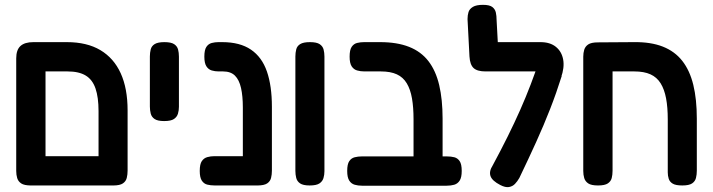

<svg xmlns="http://www.w3.org/2000/svg" viewBox="-20 -757 2943 793"><path d="M108 9Q80 9 67.5 0.5Q55 -8 51 -21.5Q47 -35 47 -51V-516Q47 -551 64.5 -567Q82 -583 118 -583H256Q339 -583 394.5 -550Q450 -517 478.5 -454.5Q507 -392 507 -301V-52Q507 -36 503.5 -22Q500 -8 487.5 0.5Q475 9 448 9Q421 9 408 1.5Q395 -6 391 -18.5Q387 -31 387 -45V-298Q387 -355 374.5 -391.5Q362 -428 334 -445Q306 -462 259 -462H168V-52Q168 -35 164.5 -21.5Q161 -8 148.5 0.5Q136 9 108 9ZM103 9 104 -112H451L452 9Z M658 -257Q631 -257 618.5 -265.5Q606 -274 602.5 -288Q599 -302 599 -317V-524Q599 -539 602.5 -553Q606 -567 619 -575Q632 -583 659 -583Q687 -583 699.5 -574.5Q712 -566 715.5 -552.5Q719 -539 719 -523V-316Q719 -301 715 -287.5Q711 -274 698.5 -265.5Q686 -257 658 -257Z M1043 9Q1017 9 1004 1.5Q991 -6 987 -18.5Q983 -31 983 -45V-313Q983 -360 975.5 -393.5Q968 -427 950.5 -444.5Q933 -462 901 -462H883Q868 -462 854.5 -466Q841 -470 832.5 -483Q824 -496 824 -523Q824 -551 832.5 -563.5Q841 -576 854.5 -579.5Q868 -583 882 -583H898Q971 -583 1016.5 -552Q1062 -521 1082.5 -461.5Q1103 -402 1103 -316V-52Q1103 -36 1099.5 -22Q1096 -8 1083.5 0.5Q1071 9 1043 9ZM867 9Q850 9 836 5.5Q822 2 813.5 -11Q805 -24 805 -51Q805 -79 813.5 -91.5Q822 -104 836 -108Q850 -112 866 -112H1049L1048 9Z M1259 9Q1232 9 1219.5 0.5Q1207 -8 1203.5 -22Q1200 -36 1200 -51V-524Q1200 -539 1203.5 -553Q1207 -567 1220 -575Q1233 -583 1260 -583Q1288 -583 1300.5 -574.5Q1313 -566 1316.5 -552.5Q1320 -539 1320 -523V-50Q1320 -35 1316 -21.5Q1312 -8 1299.5 0.5Q1287 9 1259 9Z M1748 10Q1722 10 1709 2.5Q1696 -5 1692 -18Q1688 -31 1688 -45V-264Q1688 -314 1681.5 -351Q1675 -388 1660 -413Q1645 -438 1619 -450Q1593 -462 1553 -462H1485Q1469 -462 1455 -466Q1441 -470 1432.5 -483Q1424 -496 1424 -523Q1424 -551 1432.5 -563.5Q1441 -576 1454.5 -579.5Q1468 -583 1484 -583H1550Q1620 -583 1669.5 -563.5Q1719 -544 1749.5 -504.5Q1780 -465 1794 -405.5Q1808 -346 1808 -267V-52Q1808 -35 1804.5 -21Q1801 -7 1788.5 1.5Q1776 10 1748 10ZM1475 10Q1459 10 1445 6Q1431 2 1422.5 -11Q1414 -24 1414 -51Q1414 -79 1422.5 -91.5Q1431 -104 1445 -107.5Q1459 -111 1474 -111H1826Q1843 -111 1856.5 -107.5Q1870 -104 1878.5 -91.5Q1887 -79 1887 -51Q1887 -24 1878.5 -11Q1870 2 1856 6Q1842 10 1825 10Z M2046 7Q2013 -10 2006 -29.5Q1999 -49 2015 -74Q2049 -137 2077 -193.5Q2105 -250 2128.5 -303Q2152 -356 2172 -408.5Q2192 -461 2210 -515L2300 -443Q2278 -373 2252 -306.5Q2226 -240 2194.5 -170.5Q2163 -101 2125 -22Q2117 -8 2107 2.5Q2097 13 2082 15.5Q2067 18 2046 7ZM2297 -436 2217 -462H1985Q1951 -462 1936 -476Q1921 -490 1919 -524L1911 -678Q1911 -694 1915 -707Q1919 -720 1933 -728.5Q1947 -737 1975 -737Q2002 -737 2013.5 -728Q2025 -719 2028 -705Q2031 -691 2031 -675L2036 -583H2212Q2252 -583 2276 -563.5Q2300 -544 2306 -511Q2312 -478 2297 -436Z M2450 9Q2422 9 2409.5 0.5Q2397 -8 2393 -21.5Q2389 -35 2389 -51V-523Q2389 -538 2393 -551.5Q2397 -565 2409.5 -573.5Q2422 -582 2450 -582L2597 -583Q2668 -584 2717.5 -564.5Q2767 -545 2798 -505.5Q2829 -466 2843.5 -406.5Q2858 -347 2858 -267V-52Q2858 -36 2854.5 -22Q2851 -8 2838.5 0.5Q2826 9 2798 9Q2771 9 2758.5 1.5Q2746 -6 2742 -18.5Q2738 -31 2738 -45V-264Q2738 -314 2731 -351Q2724 -388 2708.5 -413Q2693 -438 2666.5 -450Q2640 -462 2600 -462H2510V-52Q2510 -35 2506.5 -21.5Q2503 -8 2490.5 0.5Q2478 9 2450 9Z"/></svg>

Font: Fredoka SemiCondensed Medium
Style: Regular
Weight: 500
Width: 4
Designer: Ben Nathan
Foundry: Milena B. Brandão, Ben Nathan
Version: Version 2.001